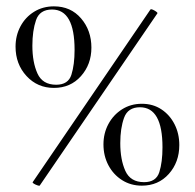

<svg xmlns="http://www.w3.org/2000/svg" viewBox="-20 -580 614 605"><path d="M150 -303Q98 -303 63.5 -340.5Q29 -378 29 -433Q29 -468 44.5 -497Q60 -526 87.5 -543Q115 -560 150 -560Q203 -560 235.5 -522Q268 -484 268 -430Q268 -377 235 -340Q202 -303 150 -303ZM157 -313Q195 -313 205 -344.5Q215 -376 215 -423Q215 -550 144 -550Q105 -550 93.5 -516.5Q82 -483 82 -436Q82 -384 98 -348.5Q114 -313 157 -313ZM427 5Q392 5 364.5 -12.5Q337 -30 321.5 -59.5Q306 -89 306 -125Q306 -160 321.5 -189Q337 -218 364.5 -235.5Q392 -253 427 -253Q462 -253 488.5 -235.5Q515 -218 530 -188.5Q545 -159 545 -123Q545 -69 512 -32Q479 5 427 5ZM434 -6Q472 -6 482 -37.5Q492 -69 492 -116Q492 -242 421 -242Q383 -242 371 -209Q359 -176 359 -129Q359 -77 375 -41.5Q391 -6 434 -6ZM105 5Q104 6 98 4Q92 2 87 -1Q82 -4 83 -6L454 -550Q456 -552 461.5 -549.5Q467 -547 472 -543.5Q477 -540 476 -538Z"/></svg>

Font: Cormorant Garamond Light
Style: Regular
Weight: 300
Designer: Christian Thalmann (Catharsis Fonts)
Foundry: Catharsis Fonts
Version: Version 4.001